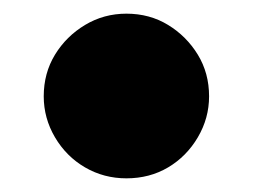

<svg xmlns="http://www.w3.org/2000/svg" viewBox="-20 -451 370 281"><path d="M165 -190Q132 -190 104.5 -206Q77 -222 60.5 -250Q44 -278 44 -310Q44 -344 60.5 -371Q77 -398 104.5 -414.5Q132 -431 165 -431Q199 -431 226 -414.5Q253 -398 269.5 -371Q286 -344 286 -310Q286 -278 269.5 -250Q253 -222 226 -206Q199 -190 165 -190Z"/></svg>

Font: Rubik Light SemiBold
Style: Regular
Weight: 600
Version: Version 2.300;gftools[0.9.30]